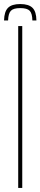

<svg xmlns="http://www.w3.org/2000/svg" viewBox="-30 -929 200 949"><path d="M60 0V-800H80V0ZM70 -909Q112 -909 130.8 -890.2Q149.5 -871.5 150 -828H130Q129.5 -862.5 116.8 -875.8Q104 -889 70 -889Q36.5 -889 23.8 -875.8Q11 -862.5 10 -828H-10Q-9 -871.5 9.5 -890.2Q28 -909 70 -909Z"/></svg>

Font: Big Shoulders Thin
Style: Regular
Weight: 100
Designer: Patric King
Foundry: XO Type Co
Version: Version 2.002